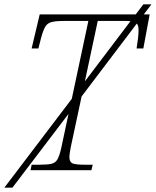

<svg xmlns="http://www.w3.org/2000/svg" viewBox="-61 -780 714 880"><path d="M79 0 84 -25H118Q154 -25 173.5 -29Q193 -33 202.5 -50Q212 -67 220 -103L253 -258L-4 80H-41L268 -327L344 -684H233Q193 -684 174 -678.5Q155 -673 145.5 -656Q136 -639 127 -605L115 -558H84L121 -714H561L596 -760H633L598 -714H625L596 -558H565Q569 -582 571.5 -603.5Q574 -625 574 -640Q574 -651 572.5 -658.5Q571 -666 566 -672L313 -338L263 -104Q260 -88 258.5 -76.5Q257 -65 257 -61Q257 -38 270.5 -31.5Q284 -25 330 -25H364L358 0ZM387 -684 328 -407 537 -683Q528 -684 516 -684Z"/></svg>

Font: Noto Serif ExtraLight
Style: Italic
Weight: 200
Italic angle: -12°
Designer: Monotype Design Team
Foundry: Monotype Imaging Inc.
Version: Version 2.014; ttfautohint (v1.8.4.7-5d5b)